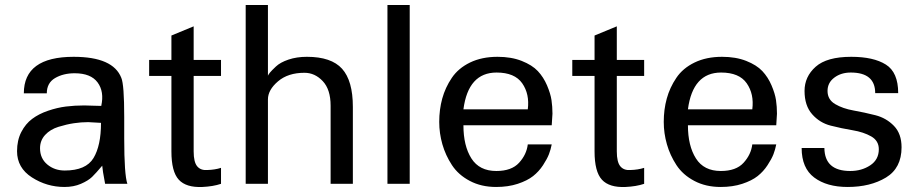

<svg xmlns="http://www.w3.org/2000/svg" viewBox="-20 -742 3709 775"><path d="M494.1 0C485.7 -24.7 481.4 -85.6 481.4 -182.6V-269.5C481.4 -356.8 477.5 -409.5 469.7 -427.7C447.6 -484.4 383.5 -512.7 277.3 -512.7C143.2 -512.7 76.2 -463.5 76.2 -365.2H168.9C168.9 -393.2 180 -413.7 202.1 -426.8C224.3 -439.8 250.7 -446.3 281.2 -446.3C324.9 -446.3 355.8 -433.9 374 -409.2C392.3 -384.4 397.1 -352.9 388.7 -314.5C380.9 -314.5 369.5 -314.8 354.5 -315.4C339.5 -316.1 328.1 -316.4 320.3 -316.4C294.3 -316.4 269.5 -314.9 246.1 -312C222.7 -309.1 198.6 -303.4 173.8 -294.9C149.1 -286.5 127.8 -275.6 109.9 -262.2C92 -248.9 77.3 -231.1 65.9 -209C54.5 -186.8 48.8 -161.1 48.8 -131.8C48.8 -86.9 68.8 -51.6 108.9 -25.9C148.9 -0.2 192.7 12.7 240.2 12.7C265 12.7 287.1 8.5 306.6 0C326.2 -8.5 341.1 -17.7 351.6 -27.8C362 -37.9 375.7 -53.1 392.6 -73.2C393.2 -62.2 397.1 -37.8 404.3 0ZM387.7 -246.1C387.7 -184.9 377.6 -137.5 357.4 -104C337.2 -70.5 298.5 -53.7 241.2 -53.7C213.9 -53.7 190.4 -61.8 170.9 -78.1C151.4 -94.4 141.6 -116.2 141.6 -143.6C141.6 -164.4 148.4 -182.3 162.1 -197.3C175.8 -212.2 193.7 -223.1 215.8 -230C238 -236.8 258.8 -241.7 278.3 -244.6C297.9 -247.6 317.1 -249 335.9 -249C337.2 -249 354.5 -248 387.7 -246.1Z M872.1 0V-64.5C855.8 -59.2 837.2 -56.3 816.4 -55.7C798.8 -54.4 785.3 -59.4 775.9 -70.8C766.4 -82.2 761.7 -102.2 761.7 -130.9V-435.5H872.1V-500H761.7V-635.7L671.9 -598.6V-500H582V-435.5H671.9V-130.9C671.9 -76.2 681.8 -38.1 701.7 -16.6C721.5 4.9 753.3 14.6 796.9 12.7C825.5 11.4 850.6 7.2 872.1 0Z M1404.3 0V-310.5C1404.3 -380.9 1389.8 -432.1 1360.8 -464.4C1331.9 -496.6 1284.5 -512.7 1218.8 -512.7C1191.4 -512.7 1166.7 -509 1144.5 -501.5C1122.4 -494 1105.5 -484.7 1093.8 -473.6C1082 -462.6 1074.1 -454.4 1069.8 -449.2C1065.6 -444 1062.8 -439.8 1061.5 -436.5V-721.7H971.7V0H1061.5V-340.8C1061.5 -366.2 1075 -390.5 1102.1 -413.6C1129.1 -436.7 1164.7 -448.2 1209 -448.2C1237 -448.2 1261.6 -437 1282.7 -414.6C1303.9 -392.1 1314.5 -359 1314.5 -315.4V0Z M1633.8 0V-721.7H1543.9V0Z M2210 -283.2C2210 -302.1 2208.7 -320.3 2206.1 -337.9C2203.5 -355.5 2197.4 -375.3 2188 -397.5C2178.5 -419.6 2166.2 -438.8 2150.9 -455.1C2135.6 -471.4 2113.9 -485 2085.9 -496.1C2057.9 -507.2 2025.4 -512.7 1988.3 -512.7C1946 -512.7 1909 -505 1877.4 -489.7C1845.9 -474.4 1821.3 -453.8 1803.7 -427.7C1786.1 -401.7 1773.3 -373.9 1765.1 -344.2C1757 -314.6 1752.9 -283.2 1752.9 -250C1752.9 -219.4 1757.2 -189.3 1765.6 -159.7C1774.1 -130 1786.9 -102.1 1804.2 -75.7C1821.5 -49.3 1845.5 -28 1876.5 -11.7C1907.4 4.6 1942.7 12.7 1982.4 12.7C2015 12.7 2044.1 8.5 2069.8 0C2095.5 -8.5 2116.2 -18.9 2131.8 -31.2C2147.5 -43.6 2160.8 -58.3 2171.9 -75.2C2182.9 -92.1 2190.9 -106.9 2195.8 -119.6C2200.7 -132.3 2204.4 -145.5 2207 -159.2H2110.4C2107.1 -131.8 2095.4 -107.1 2075.2 -85C2055 -62.8 2024.4 -51.8 1983.4 -51.8C1937.8 -51.8 1904.3 -68.7 1882.8 -102.5C1861.3 -136.4 1850.6 -181 1850.6 -236.3H2207ZM2110.4 -300.8H1850.6C1863.6 -399.7 1908.2 -449.2 1984.4 -449.2C2033.2 -449.2 2067.7 -434.7 2087.9 -405.8C2108.1 -376.8 2115.6 -341.8 2110.4 -300.8Z M2580.1 0V-64.5C2563.8 -59.2 2545.2 -56.3 2524.4 -55.7C2506.8 -54.4 2493.3 -59.4 2483.9 -70.8C2474.4 -82.2 2469.7 -102.2 2469.7 -130.9V-435.5H2580.1V-500H2469.7V-635.7L2379.9 -598.6V-500H2290V-435.5H2379.9V-130.9C2379.9 -76.2 2389.8 -38.1 2409.7 -16.6C2429.5 4.9 2461.3 14.6 2504.9 12.7C2533.5 11.4 2558.6 7.2 2580.1 0Z M3116.2 -283.2C3116.2 -302.1 3114.9 -320.3 3112.3 -337.9C3109.7 -355.5 3103.7 -375.3 3094.2 -397.5C3084.8 -419.6 3072.4 -438.8 3057.1 -455.1C3041.8 -471.4 3020.2 -485 2992.2 -496.1C2964.2 -507.2 2931.6 -512.7 2894.5 -512.7C2852.2 -512.7 2815.3 -505 2783.7 -489.7C2752.1 -474.4 2727.5 -453.8 2710 -427.7C2692.4 -401.7 2679.5 -373.9 2671.4 -344.2C2663.2 -314.6 2659.2 -283.2 2659.2 -250C2659.2 -219.4 2663.4 -189.3 2671.9 -159.7C2680.3 -130 2693.2 -102.1 2710.4 -75.7C2727.7 -49.3 2751.8 -28 2782.7 -11.7C2813.6 4.6 2849 12.7 2888.7 12.7C2921.2 12.7 2950.4 8.5 2976.1 0C3001.8 -8.5 3022.5 -18.9 3038.1 -31.2C3053.7 -43.6 3067.1 -58.3 3078.1 -75.2C3089.2 -92.1 3097.2 -106.9 3102.1 -119.6C3106.9 -132.3 3110.7 -145.5 3113.3 -159.2H3016.6C3013.3 -131.8 3001.6 -107.1 2981.4 -85C2961.3 -62.8 2930.7 -51.8 2889.6 -51.8C2844.1 -51.8 2810.5 -68.7 2789.1 -102.5C2767.6 -136.4 2756.8 -181 2756.8 -236.3H3113.3ZM3016.6 -300.8H2756.8C2769.9 -399.7 2814.5 -449.2 2890.6 -449.2C2939.5 -449.2 2974 -434.7 2994.1 -405.8C3014.3 -376.8 3021.8 -341.8 3016.6 -300.8Z M3619.1 -147.5C3619.1 -183.9 3608.9 -212.7 3588.4 -233.9C3567.9 -255 3543 -269.4 3513.7 -276.9C3484.4 -284.3 3455.1 -290.7 3425.8 -295.9C3396.5 -301.1 3371.6 -309.7 3351.1 -321.8C3330.6 -333.8 3320.3 -351.6 3320.3 -375C3320.3 -397.1 3329.4 -415 3347.7 -428.7C3365.9 -442.4 3388 -449.2 3414.1 -449.2C3479.8 -449.2 3512.7 -421.5 3512.7 -366.2H3605.5C3605.5 -422.2 3588.9 -460.6 3555.7 -481.4C3522.5 -502.3 3475.9 -512.7 3416 -512.7C3350.3 -512.7 3302.4 -499.3 3272.5 -472.7C3242.5 -446 3227.5 -413.4 3227.5 -375C3227.5 -335.3 3237.8 -303.9 3258.3 -280.8C3278.8 -257.6 3303.7 -242.4 3333 -234.9C3362.3 -227.4 3391.8 -221.2 3421.4 -216.3C3451 -211.4 3476.1 -203.1 3496.6 -191.4C3517.1 -179.7 3527.3 -162.4 3527.3 -139.6C3527.3 -111.7 3515.8 -90 3492.7 -74.7C3469.6 -59.4 3442.7 -51.8 3412.1 -51.8C3343.1 -51.8 3308.3 -82.7 3307.6 -144.5H3215.8C3215.8 -90.5 3232.7 -50.8 3266.6 -25.4C3300.5 0 3345.4 12.7 3401.4 12.7C3462.6 12.7 3514.2 0 3556.2 -25.4C3598.1 -50.8 3619.1 -91.5 3619.1 -147.5Z"/></svg>

Font: FreeUniversal
Style: Regular
Weight: 400
Version: Version 1.001